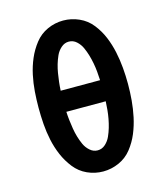

<svg xmlns="http://www.w3.org/2000/svg" viewBox="-112 -829 800 923"><g transform="rotate(-15 288.0 -367.5)"><path d="M288 8Q329 8 367 -9Q405 -26 430.5 -58.5Q456 -91 471.5 -128.5Q487 -166 495.5 -206Q504 -246 507.5 -286.5Q511 -327 511 -368Q511 -408 507.5 -448.5Q504 -489 495.5 -529Q487 -569 471.5 -606.5Q456 -644 430.5 -676.5Q405 -709 367 -726Q329 -743 288 -743Q247 -743 209.5 -726Q172 -709 146.5 -676.5Q121 -644 105 -606.5Q89 -569 80.5 -529Q72 -489 69 -448.5Q66 -408 66 -368Q66 -327 69 -286.5Q72 -246 80.5 -206Q89 -166 105 -128.5Q121 -91 146.5 -58.5Q172 -26 209.5 -9Q247 8 288 8ZM288 -97Q267 -97 250 -112Q233 -127 224 -147Q215 -167 209 -187.5Q203 -208 199.5 -229.5Q196 -251 193.5 -272.5Q191 -294 190 -315H386Q385 -294 383 -272.5Q381 -251 377 -229.5Q373 -208 367 -187.5Q361 -167 352 -147Q343 -127 326.5 -112Q310 -97 288 -97ZM386 -420H190Q191 -442 193.5 -463.5Q196 -485 199.5 -506Q203 -527 209 -547.5Q215 -568 224 -588Q233 -608 250 -623Q267 -638 288 -638Q310 -638 326.5 -623Q343 -608 352 -588Q361 -568 367 -547.5Q373 -527 377 -506Q381 -485 383 -463.5Q385 -442 386 -420Z"/></g></svg>

Font: Iosevka Sparkle
Style: Bold
Weight: 700
Designer: Belleve Invis
Foundry: Belleve Invis
Version: Version 4.5.0; ttfautohint (v1.8.3)